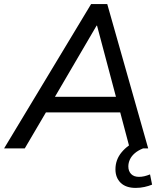

<svg xmlns="http://www.w3.org/2000/svg" viewBox="-44 -725 797 938"><path d="M-24 0 401 -705H480L680 0H590L538 -196L571 -176H148L191 -194L77 0ZM428 -600 215 -236 193 -252H551L527 -235L430 -600ZM619 193Q571 193 545.5 168Q520 143 520 102Q520 55 550.5 18.5Q581 -18 628 -37L655 0Q630 10 614 24Q598 38 590.5 54.5Q583 71 583 88Q583 111 596.5 125Q610 139 635 139Q648 139 661 136Q674 133 689 127L699 177Q682 184 661.5 188.5Q641 193 619 193Z"/></svg>

Font: Nunito Sans 12pt Medium
Style: Italic
Weight: 500
Italic angle: -9°
Designer: Vernon Adams
Foundry: Vernon Adams
Version: Version 3.101;gftools[0.9.27]